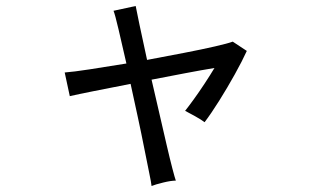

<svg xmlns="http://www.w3.org/2000/svg" viewBox="-20 -588 1040 641"><path d="M486 33Q485 22 478 -11.5Q471 -45 461.5 -93.5Q452 -142 440 -197.5Q428 -253 416 -308Q349 -295 294 -284Q239 -273 213 -267L196 -346Q224 -348 279.5 -356.5Q335 -365 402 -376Q387 -442 375.5 -491Q364 -540 359 -552L433 -568Q435 -557 445.5 -506.5Q456 -456 471 -388Q535 -400 594.5 -411.5Q654 -423 697.5 -433Q741 -443 757 -449L804 -418Q789 -385 764 -340Q739 -295 712 -252Q685 -209 663 -180Q653 -188 630.5 -200.5Q608 -213 598 -218Q610 -233 627 -256.5Q644 -280 662.5 -308Q681 -336 696 -361Q653 -354 598 -343.5Q543 -333 486 -322Q499 -266 512 -209.5Q525 -153 536 -105.5Q547 -58 555.5 -25.5Q564 7 567 15Q551 15 524.5 21.5Q498 28 486 33Z"/></svg>

Font: Zen Kaku Gothic New Medium
Style: Regular
Weight: 500
Designer: Yoshimichi Ohira
Foundry: Positype
Version: Version 1.002